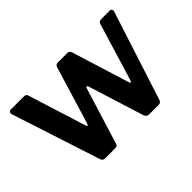

<svg xmlns="http://www.w3.org/2000/svg" viewBox="-97 -767 1005 1005"><g transform="rotate(-45 405.5 -265.0)"><path d="M785 -510 625 -15Q621 0 605 0H534Q516 0 510 -17L413 -326Q410 -335 406 -335Q402 -335 399 -326L303 -15Q301 -7 296.5 -3.5Q292 0 283 0H209Q190 0 186 -17L26 -509Q25 -511 25 -516Q25 -522 29 -526Q33 -530 40 -530H137Q145 -530 150.5 -526Q156 -522 157 -515L257 -196Q258 -192 259.5 -189Q261 -186 263 -186Q268 -186 271 -197L368 -516Q373 -530 387 -530H459Q473 -530 478 -515L577 -196Q580 -186 584 -186Q588 -186 591 -197L688 -516Q690 -522 695.5 -526Q701 -530 708 -530H772Q780 -530 784 -524Q788 -518 785 -510Z"/></g></svg>

Font: n
Style: Regular
Weight: 600
Designer: Pablo Impallari, Rodrigo Fuenzalida
Foundry: Impallari Type
Version: Version 1.002; ttfautohint (v1.5)